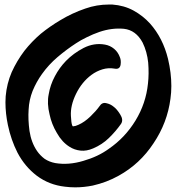

<svg xmlns="http://www.w3.org/2000/svg" viewBox="-20 -806 840 842"><path d="M628.9 -439.5Q620.1 -352.5 574.2 -277.3Q528.3 -202.1 457 -153.3Q410.2 -119.1 345.7 -100.6Q281.2 -81.1 222.7 -90.8Q196.3 -95.7 175.8 -109.4Q156.2 -124 142.6 -143.6Q117.2 -180.7 109.4 -231.4Q102.5 -282.2 105.5 -325.2Q107.4 -367.2 123 -407.2Q139.6 -447.3 164.1 -481.4Q193.4 -522.5 232.4 -555.7Q271.5 -588.9 313.5 -616.2Q334 -629.9 360.4 -642.6Q387.7 -656.2 416 -666Q470.7 -684.6 523.4 -679.7Q576.2 -673.8 605.5 -619.1Q625 -579.1 629.9 -531.2Q633.8 -482.4 628.9 -439.5ZM472.7 -786.1Q464.8 -786.1 457 -786.1Q404.3 -786.1 354.5 -768.6Q296.9 -749 245.1 -717.8Q200.2 -691.4 159.2 -658.2Q119.1 -624 86.9 -583Q53.7 -539.1 31.2 -489.3Q9.8 -439.5 4.9 -383.8Q3.9 -371.1 3.9 -357.4Q3.9 -308.6 14.6 -257.8Q28.3 -192.4 56.6 -136.7Q88.9 -75.2 141.6 -35.2Q195.3 4.9 264.6 12.7Q287.1 15.6 309.6 15.6Q347.7 15.6 386.7 7.8Q447.3 -5.9 500 -35.2Q593.8 -86.9 653.3 -177.7Q713.9 -267.6 727.5 -373Q731.4 -400.4 731.4 -428.7Q731.4 -486.3 716.8 -547.9Q694.3 -639.6 637.7 -703.1Q606.4 -737.3 565.4 -759.8Q524.4 -782.2 472.7 -786.1ZM478.5 -337.9Q464.8 -349.6 446.3 -353.5Q427.7 -358.4 416 -339.8Q401.4 -319.3 376 -294.9Q350.6 -270.5 324.2 -258.8Q318.4 -255.9 311.5 -253.9Q304.7 -252.9 300.8 -252Q295.9 -251 293 -272.5Q291 -293 291 -296.9Q288.1 -342.8 313.5 -394.5Q338.9 -446.3 380.9 -477.5Q403.3 -494.1 429.7 -502Q455.1 -509.8 483.4 -504.9Q504.9 -501 508.8 -521.5Q511.7 -541 505.9 -554.7Q498 -577.1 480.5 -591.8Q462.9 -606.4 440.4 -610.4Q392.6 -619.1 346.7 -595.7Q301.8 -572.3 269.5 -539.1Q240.2 -508.8 220.7 -471.7Q200.2 -433.6 193.4 -391.6Q189.5 -373 190.4 -350.6Q191.4 -328.1 197.3 -304.7Q206.1 -261.7 229.5 -222.7Q252 -182.6 285.2 -162.1Q306.6 -148.4 333 -145.5Q359.4 -142.6 388.7 -155.3Q427.7 -171.9 457 -200.2Q487.3 -229.5 510.7 -262.7Q522.5 -280.3 506.8 -304.7Q492.2 -328.1 478.5 -337.9Z"/></svg>

Font: TroubleSide
Style: Comic
Weight: 400
Designer: Koroletov
Version: 1_5